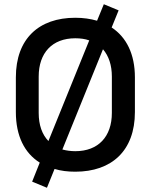

<svg xmlns="http://www.w3.org/2000/svg" viewBox="-20 -798 713 908"><path d="M336 14C508 14 618 -85 618 -268V-432C618 -542 578 -622 508 -668L541 -749L471 -778L439 -700C408 -709 374 -714 336 -714C164 -714 55 -615 55 -432V-268C55 -155 96 -74 168 -29L132 61L202 90L238 1C268 10 300 14 336 14ZM163 -264V-436C163 -548 227 -617 336 -617C360 -617 382 -614 402 -607L209 -131C179 -162 163 -207 163 -264ZM275 -91 467 -565C494 -534 509 -490 509 -436V-264C509 -152 445 -83 336 -83C314 -83 294 -86 275 -91Z"/></svg>

Font: Meta Space Medium
Style: Regular
Weight: 500
Designer: Meta Pool / Florian Karsten
Foundry: Meta Pool / Florian Karsten
Version: Version 2.000;Glyphs 3.1.1 (3137)